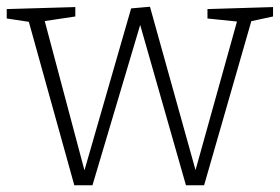

<svg xmlns="http://www.w3.org/2000/svg" viewBox="-25 -549 832 571"><path d="M592 -522 787 -528V-500L713 -484L725 -495L582 2H528L387 -492H397L250 2H196L58 -494L68 -483L-5 -494V-522L199 -528V-500L99 -485L106 -494L230 -28H222L365 -524L421 -529L561 -27H552L682 -493L689 -484L592 -494Z"/></svg>

Font: Bitter Thin Light
Style: Regular
Weight: 300
Version: Version 2.002